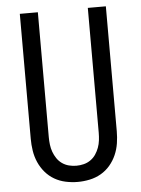

<svg xmlns="http://www.w3.org/2000/svg" viewBox="-53 -777 606 827"><g transform="rotate(-5 250.0 -363.5)"><path d="M250 8Q224 8 198 2.5Q172 -3 149.5 -16Q127 -29 110 -49Q93 -69 82.5 -93Q72 -117 68 -143Q64 -169 64 -195V-735H142V-195Q142 -179 144 -162.5Q146 -146 151.5 -131Q157 -116 166 -102.5Q175 -89 188.5 -79.5Q202 -70 218 -66Q234 -62 250 -62Q266 -62 282 -66Q298 -70 311.5 -79.5Q325 -89 334 -102.5Q343 -116 348.5 -131Q354 -146 356 -162.5Q358 -179 358 -195V-735H436V-195Q436 -169 432 -143Q428 -117 417.5 -93Q407 -69 390 -49Q373 -29 350.5 -16Q328 -3 302 2.5Q276 8 250 8Z"/></g></svg>

Font: Iosevka Fixed
Style: Regular
Weight: 400
Monospace: yes
Designer: Belleve Invis
Foundry: Belleve Invis
Version: Version 33.2.4